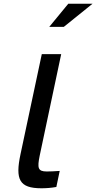

<svg xmlns="http://www.w3.org/2000/svg" viewBox="-20 -1000 516 1029"><path d="M231 -81C183 -81 179 -99 193 -167L308 -710H204L90 -174C61 -38 83 9 202 9C228 9 255 7 282 2L300 -84C276 -82 246 -81 231 -81ZM244 -856H322L476 -980H346Z"/></svg>

Font: LT Wave Text Medium Italic
Style: Regular
Weight: 500
Designer: Daniel Lyons
Version: Version 2.5 (Glyphs App)